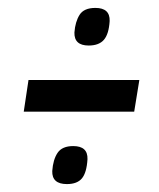

<svg xmlns="http://www.w3.org/2000/svg" viewBox="-20 -549 401 485"><path d="M168 -467Q170 -494 181 -511.5Q192 -529 221 -529Q258 -529 257 -496Q255 -463 242.5 -448.5Q230 -434 204 -434Q167 -434 168 -467ZM40 -267 52 -347H332L319 -267ZM112 -117Q114 -146 125.5 -163Q137 -180 165 -180Q202 -180 201 -147Q199 -113 187 -98.5Q175 -84 149 -84Q111 -84 112 -117Z"/></svg>

Font: Georama Extra Condensed Medium
Style: Italic
Weight: 500
Width: 2
Italic angle: -9°
Designer: Jean-Baptiste Levee
Foundry: Production Type
Version: Version 1.000